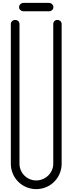

<svg xmlns="http://www.w3.org/2000/svg" viewBox="-20 -1308 502 1330"><path d="M142 -1288C126 -1288 112 -1274 112 -1258C112 -1242 126 -1230 142 -1230H318H320C336 -1230 350 -1242 350 -1258C350 -1274 336 -1288 320 -1288H318ZM85 -1170C69 -1170 55 -1158 55 -1142V-174C55 -76 133 2 231 2C329 2 407 -76 407 -174V-1142C407 -1158 393 -1170 377 -1170C361 -1170 349 -1158 349 -1142V-174C349 -110 295 -58 231 -58C167 -58 115 -110 115 -174V-1142C115 -1158 101 -1170 85 -1170Z"/></svg>

Font: bauhaus_2017
Style: _regular
Weight: 400
Version: Version 1.0